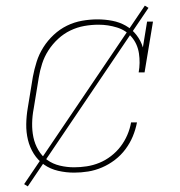

<svg xmlns="http://www.w3.org/2000/svg" viewBox="-20 -607 640 684"><path d="M244 8Q215 8 187 1.5Q159 -5 137 -20.5Q115 -36 100.5 -59Q86 -82 79.5 -109Q73 -136 73.5 -165Q74 -194 79 -223L97 -333Q102 -360 110.5 -387Q119 -414 134.5 -438.5Q150 -463 171.5 -483Q193 -503 218.5 -515.5Q244 -528 272 -533Q300 -538 327 -538Q354 -538 380 -533Q406 -528 428 -515.5Q450 -503 466 -482.5Q482 -462 489 -438L504 -530H525L495 -349H474Q480 -383 475 -416.5Q470 -450 449.5 -474.5Q429 -499 397 -509Q365 -519 331 -519Q306 -519 280.5 -514.5Q255 -510 231 -498.5Q207 -487 187 -468.5Q167 -450 152.5 -427.5Q138 -405 130 -380Q122 -355 118 -330L100 -220Q95 -194 94.5 -168Q94 -142 99 -118Q104 -94 116.5 -72.5Q129 -51 148.5 -37Q168 -23 193 -17Q218 -11 244 -11Q266 -11 289 -14.5Q312 -18 334 -27Q356 -36 375.5 -51Q395 -66 409.5 -85Q424 -104 433.5 -126Q443 -148 447 -171H468Q463 -145 453 -121Q443 -97 427 -75.5Q411 -54 389.5 -37.5Q368 -21 343.5 -10.5Q319 0 294 4Q269 8 244 8ZM79 57 66 49 496 -587 509 -579Z"/></svg>

Font: Iosevka Slab ThExObl
Style: Regular
Weight: 100
Width: 7
Italic angle: -9°
Monospace: yes
Designer: Belleve Invis
Foundry: Belleve Invis
Version: Version 11.1.1; ttfautohint (v1.8.3)